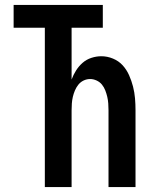

<svg xmlns="http://www.w3.org/2000/svg" viewBox="-20 -755 640 775"><path d="M161 0V-643H35V-735H395V-643H269V-434Q276 -453 287 -470.5Q298 -488 313.5 -501.5Q329 -515 349 -521.5Q369 -528 389 -528Q413 -528 436 -518.5Q459 -509 475 -491.5Q491 -474 501 -451.5Q511 -429 517 -405.5Q523 -382 525 -358Q527 -334 527 -310V0H418V-310Q418 -324 417 -337.5Q416 -351 413 -364Q410 -377 405 -390Q400 -403 391.5 -413.5Q383 -424 370 -430Q357 -436 344 -436Q330 -436 317.5 -430Q305 -424 296.5 -413.5Q288 -403 282.5 -390Q277 -377 274 -364Q271 -351 270 -337.5Q269 -324 269 -310V0Z"/></svg>

Font: Iosevka Extended
Style: Bold
Weight: 700
Width: 7
Monospace: yes
Designer: Belleve Invis
Foundry: Belleve Invis
Version: Version 32.5.0; ttfautohint (v1.8.4)